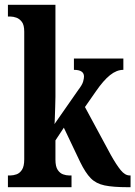

<svg xmlns="http://www.w3.org/2000/svg" viewBox="-20 -780 564 800"><path d="M13 0V-49H24Q35 -49 48.5 -53.5Q62 -58 71.5 -72.5Q81 -87 81 -116V-648Q81 -676 71 -689Q61 -702 48 -706.5Q35 -711 24 -711H13V-760H211V-377Q211 -360 210 -335Q209 -310 208.5 -289Q208 -268 207 -263L306 -405Q323 -427 326.5 -440.5Q330 -454 330 -461Q330 -489 288 -489V-536H494V-489Q466 -489 438.5 -467Q411 -445 380 -400L334 -334L442 -134Q465 -93 483 -71Q501 -49 520 -49H524V0H512Q451 0 415.5 -7.5Q380 -15 358 -37.5Q336 -60 314 -105L246 -248L211 -195V-115Q211 -86 220.5 -72Q230 -58 243 -53.5Q256 -49 267 -49H278V0Z"/></svg>

Font: Noto Serif Thai ExtraCondensed
Style: Bold
Weight: 700
Width: 2
Designer: Monotype Design Team
Foundry: Monotype Imaging Inc.
Version: Version 2.002; ttfautohint (v1.8.4.7-5d5b)